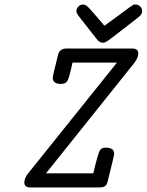

<svg xmlns="http://www.w3.org/2000/svg" viewBox="-20 -824 645 844"><path d="M86.9 -22Q86.9 -40 103 -61L494.1 -548.8H298.8Q284.7 -483.9 276.9 -469.5Q269 -455.1 249 -455.1H247.1Q211.9 -455.1 211.9 -482.9Q211.9 -490.7 234.9 -582Q241.7 -610.8 272.9 -610.8H560.1Q587.9 -610.8 587.9 -588.9Q587.9 -570.8 570.8 -547.9L182.1 -62H390.1Q411.1 -151.9 419.9 -164.1Q426.8 -175.3 444.8 -174.8H446.8Q481.9 -174.8 481.9 -147Q481.9 -141.1 454.1 -29.8Q450.2 -11.7 441.7 -5.9Q433.1 0 415 0H113.8Q86.9 0 86.9 -22ZM315.9 -774.9Q315.9 -786.1 324.5 -795.2Q333 -804.2 345.2 -804.2Q348.1 -804.2 350.1 -803.7Q352.1 -803.2 354.5 -802Q356.9 -800.8 358.9 -799.8Q360.8 -798.8 364 -795.9Q367.2 -793 369.1 -791Q371.1 -789.1 375 -784.9Q378.9 -780.8 381.3 -777.8Q383.8 -774.9 389.4 -768.6Q395 -762.2 398.9 -757.8L439 -710.9Q457 -724.1 473.6 -736.1Q490.2 -748 501.2 -756.1Q512.2 -764.2 522.2 -771.5Q532.2 -778.8 538.1 -783.4Q543.9 -788.1 549.6 -792Q555.2 -795.9 558.1 -797.4Q561 -798.8 563.5 -801Q565.9 -803.2 567.9 -803.7Q569.8 -804.2 571.5 -804.2Q573.2 -804.2 576.2 -804.2Q587.4 -804.2 596.2 -795.7Q605 -787.1 605 -774.9Q605 -759.8 585.9 -746.1Q557.1 -724.1 516.1 -691.9Q461.9 -649.9 451.4 -643.1Q440.9 -636.2 433.1 -636.2H432.1Q417 -636.2 404.8 -652.8Q390.6 -670.9 369.1 -698.2Q330.1 -747.1 323 -757.1Q315.9 -767.1 315.9 -774.9Z"/></svg>

Font: CMU Typewriter Text
Style: Italic
Weight: 500
Italic angle: -14.04°
Version: Version 0.7.0